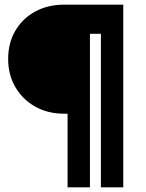

<svg xmlns="http://www.w3.org/2000/svg" viewBox="-20 -720 625 824"><path d="M256 -232Q185 -232 131 -262.5Q77 -293 46 -346Q15 -399 15 -467Q15 -536 46 -588.5Q77 -641 131 -670.5Q185 -700 256 -700H304V-232ZM270 84V-700H366V84ZM413 84V-700H509V84ZM360 -575V-700H424V-575Z"/></svg>

Font: Figtree
Style: Bold
Weight: 700
Designer: Erik Kennedy
Foundry: Erik Kennedy
Version: Version 2.001;gftools[0.9.30]